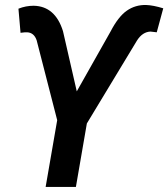

<svg xmlns="http://www.w3.org/2000/svg" viewBox="-20 -742 668 762"><path d="M284.7 -379.4 418.9 -617.2Q449.7 -676.3 483.4 -699.7Q517.1 -723.1 559.6 -722.2Q588.4 -721.2 627.9 -709L602.1 -613.8L577.1 -616.7Q545.4 -615.2 523.9 -581.5L324.7 -252L281.2 0H161.1L207 -265.1L125.5 -582Q115.2 -612.3 87.9 -613.8Q79.6 -614.3 61.5 -611.8L53.2 -707.5Q82.5 -719.2 113.8 -719.2Q199.2 -717.3 230 -618.2Z"/></svg>

Font: Roboto Medium
Style: Italic
Weight: 500
Italic angle: -12°
Designer: Google
Version: Version 2.134; 2016